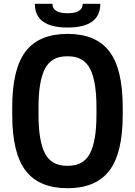

<svg xmlns="http://www.w3.org/2000/svg" viewBox="-20 -970 705 1003"><path d="M333 13.2Q184.6 13.2 114.3 -78.1Q43.9 -169.4 43.9 -370.1V-410.2Q43.9 -610.8 114.3 -701.9Q184.6 -793 333 -793Q481 -793 551 -701.7Q621.1 -610.4 621.1 -410.2V-370.1Q621.1 -169.4 550.8 -78.1Q480.5 13.2 333 13.2ZM328.1 -104H336.9Q416.5 -104 450.2 -168.9Q483.9 -233.9 483.9 -370.1V-410.2Q483.9 -546.4 450.2 -611.1Q416.5 -675.8 336.9 -675.8H328.1Q248.5 -675.8 214.8 -611.1Q181.2 -546.4 181.2 -410.2V-370.1Q181.2 -233.9 214.8 -168.9Q248.5 -104 328.1 -104ZM162.1 -950.2H253.9Q253.9 -900.9 333 -900.9Q412.1 -900.9 412.1 -950.2H503.9Q503.9 -826.2 333 -826.2Q162.1 -826.2 162.1 -950.2Z"/></svg>

Font: Cooper Hewitt
Style: Semibold
Weight: 709
Designer: Village Type and Design LLC
Foundry: Cooper Hewitt Smithsonian Design Museum
Version: 1.000